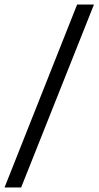

<svg xmlns="http://www.w3.org/2000/svg" viewBox="-65 -769 433 844"><path d="M28 55H-45L274 -749H348Z"/></svg>

Font: PRinguin Sans
Style: Italic
Weight: 400
Designer: Vernon Adams
Foundry: Vernon Adams
Version: ""